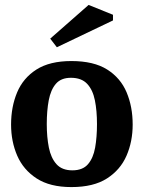

<svg xmlns="http://www.w3.org/2000/svg" viewBox="-20 -750 584 780"><path d="M270 10Q183 10 129 -25Q75 -60 50 -117.5Q25 -175 25 -244Q25 -316 49.5 -374.5Q74 -433 128 -467.5Q182 -502 270 -502Q361 -502 415.5 -467.5Q470 -433 494.5 -374.5Q519 -316 519 -244Q519 -175 494 -117.5Q469 -60 414.5 -25Q360 10 270 10ZM274 -58Q316 -58 337.5 -83Q359 -108 366.5 -150.5Q374 -193 374 -246Q374 -300 365.5 -342.5Q357 -385 334 -409.5Q311 -434 268 -434Q228 -434 207 -409.5Q186 -385 178 -342.5Q170 -300 170 -246Q170 -193 178.5 -150.5Q187 -108 209.5 -83Q232 -58 274 -58ZM211 -558 184 -593 340 -730 439 -690V-667Z"/></svg>

Font: Manuale
Style: Bold
Weight: 700
Version: Version 1.002